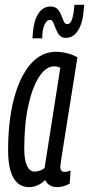

<svg xmlns="http://www.w3.org/2000/svg" viewBox="-20 -759 366 789"><path d="M214.1 10Q202.4 10 192.9 6.5Q183.5 3.1 176.6 -3.5Q169.7 -10 165.3 -19.1Q156.7 -10.3 146.3 -3.8Q135.9 2.8 124.2 6.4Q112.5 10 98 10Q70.8 10 51.8 -7.1Q32.8 -24.2 23 -57.9Q13.3 -91.6 13.3 -140.3Q13.3 -263.2 37.6 -354.3Q61.9 -445.5 106 -495.9Q150.2 -546.2 209.4 -546.2Q221.6 -546.2 233.4 -544.6Q245.2 -543 256.7 -540Q268.2 -537.1 278.4 -533Q288.6 -528.9 298.3 -524Q278.2 -398.5 265.3 -316.7Q252.3 -235 244.6 -186.8Q236.9 -138.6 233.4 -115.1Q229.8 -91.5 228.8 -83.6Q227.8 -75.7 227.8 -73.7Q227.8 -63.3 231.9 -58Q236 -52.8 245.7 -52.8Q251.9 -52.8 257.5 -54.2Q263.1 -55.6 269.9 -58.6L266.5 -4.3Q256.3 1.5 242.6 5.8Q228.9 10 214.1 10ZM163.2 -68.6 227.7 -479.9Q222.3 -483.7 216.5 -485Q210.7 -486.4 202.5 -486.4Q169.1 -486.4 141.2 -444.1Q113.3 -401.7 96.5 -325.8Q79.7 -249.8 79.7 -149.1Q79.7 -101.8 90.8 -77.9Q101.9 -53.9 121.8 -53.9Q129.3 -53.9 136.6 -55.8Q144 -57.6 151 -60.9Q158 -64.2 163.2 -68.6ZM113.4 -601.5Q114 -607.6 114.3 -613.9Q114.6 -620.2 115.2 -625.7Q118.9 -674.5 137.8 -703.4Q156.6 -732.2 187.8 -732.2Q206.4 -732.2 216.4 -721.5Q226.4 -710.8 231.9 -696Q237.3 -681.2 242.3 -670.5Q247.2 -659.8 256.1 -659.8Q267.4 -659.8 273.2 -672.8Q279 -685.8 281.7 -702.6Q284.4 -719.5 285 -730.6Q285 -731.4 285.4 -734.6Q285.7 -737.8 285.7 -739.2H326.1Q325.5 -734.5 325.2 -729.8Q324.8 -725.1 324.2 -720Q320.5 -666.1 301.4 -634.8Q282.2 -603.4 250.6 -603.4Q233.4 -603.4 224.1 -614.6Q214.8 -625.8 209.4 -640.3Q204.1 -654.7 199.1 -666Q194.1 -677.2 185.4 -677.2Q171.7 -677.2 162.7 -656.6Q153.8 -636.1 153.8 -609.7Q153.8 -608.3 153.8 -605.6Q153.8 -602.9 153.8 -601.5Z"/></svg>

Font: Georama ExtraCondensed Thin
Style: Italic
Weight: 100
Width: 2
Italic angle: -9°
Designer: Jean-Baptiste Levee
Foundry: Production Type
Version: Version 1.001